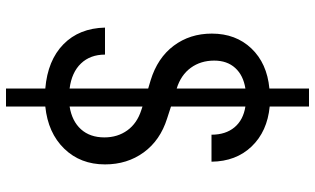

<svg xmlns="http://www.w3.org/2000/svg" viewBox="-225 -685 1050 640"><g transform="rotate(90 300.0 -365.0)"><path d="M275 140V9Q181 1 127.5 -51.5Q74 -104 72 -190H162Q162 -141 191.5 -110Q221 -79 275 -72V-334L248 -342Q173 -365 132.5 -419Q92 -473 92 -546Q92 -626 141.5 -678Q191 -730 275 -738V-870H335V-739Q418 -731 468 -679Q518 -627 519 -545H429Q429 -592 404.5 -621.5Q380 -651 335 -658V-410L375 -397Q448 -374 488 -319Q528 -264 528 -190Q528 -108 475.5 -54Q423 0 335 9V140ZM182 -554Q182 -509 206 -476Q230 -443 275 -429V-658Q231 -651 206.5 -624Q182 -597 182 -554ZM335 -72Q384 -80 411 -110Q438 -140 438 -188Q438 -232 414.5 -264.5Q391 -297 347 -311L335 -315Z"/></g></svg>

Font: JetBrainsMono Nerd Font Mono
Style: Regular
Weight: 400
Monospace: yes
Designer: Philipp Nurullin, Konstantin Bulenkov
Foundry: JetBrains
Version: Version 2.304; ttfautohint (v1.8.4.7-5d5b);Nerd Fonts 2.3.0